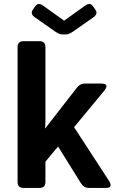

<svg xmlns="http://www.w3.org/2000/svg" viewBox="-20 -923 584 943"><path d="M151.4 -837.9Q127 -855 141.1 -875L153.3 -892.6Q168 -912.6 191.4 -895.5L294.4 -821.8H295.4L398.4 -895.5Q422.4 -912.6 436.5 -892.6L448.7 -875Q462.9 -855 438.5 -837.9L337.4 -767.1Q318.4 -753.9 304.2 -753.9H285.6Q271.5 -753.9 252.4 -767.1ZM95.7 0Q66.4 0 66.4 -29.3V-691.4Q66.4 -720.7 95.7 -720.7H173.8Q203.1 -720.7 203.1 -691.4V-332.5Q203.1 -313 201.2 -293.5H203.1L357.9 -492.7Q373.5 -512.7 396 -512.7H476.1Q521 -512.7 491.2 -476.6L343.8 -298.3L514.6 -36.1Q538.1 0 499.5 0H416Q391.6 0 376 -25.4L265.1 -203.6L203.1 -128.9V-29.3Q203.1 0 173.8 0Z"/></svg>

Font: Istok
Style: Bold
Weight: 700
Designer: Andrey V. Panov
Foundry: Andrey V. Panov
Version: Version 1.0.1